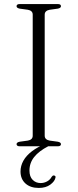

<svg xmlns="http://www.w3.org/2000/svg" viewBox="-20 -720 382 945"><path d="M208.5 -14 218 -0.5Q171.5 23.5 148.2 52.8Q125 82 125 119.5Q125 149.5 140.8 165.2Q156.5 181 180 181Q196.5 181 211.5 173Q226.5 165 234.5 150Q237.5 146 240 144.5Q242.5 143 246.5 144Q249.5 144 252 146.8Q254.5 149.5 253 154.5Q249.5 172.5 227.5 188.8Q205.5 205 171 205Q129.5 205 105.2 183Q81 161 81 124Q81 96.5 95 71.2Q109 46 137.5 24.2Q166 2.5 208.5 -14ZM200 -52Q200 -42 206.5 -36Q213 -30 224.5 -28L264.5 -22.5Q280 -19.5 280 -10.5Q280 -6 276.5 -3Q273 0 264.5 0H76.5Q69 0 65.2 -3Q61.5 -6 61.5 -10.5Q61.5 -19.5 77 -22.5L117 -28Q128.5 -30 134.8 -36Q141 -42 141 -52V-648Q141 -658 134.8 -664Q128.5 -670 117 -672L77 -677.5Q61.5 -680.5 61.5 -689.5Q61.5 -694.5 65.2 -697.2Q69 -700 76.5 -700H264.5Q273 -700 276.5 -697.2Q280 -694.5 280 -689.5Q280 -680.5 264.5 -677.5L224.5 -672Q213 -670 206.5 -664Q200 -658 200 -648Z"/></svg>

Font: Fraunces ExtraLight
Style: Regular
Weight: 250
Version: Version 1.000;[b76b70a41]